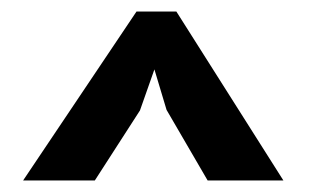

<svg xmlns="http://www.w3.org/2000/svg" viewBox="-20 -725 540 332"><path d="M216 -705H285L470 -413H339L268 -535L247 -605L222 -534L144 -413H20Z"/></svg>

Font: PT Sans
Style: Bold
Weight: 700
Version: Version 2.003W OFL; ttfautohint (v1.6)